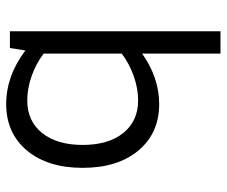

<svg xmlns="http://www.w3.org/2000/svg" viewBox="-76 -446 732 620"><g transform="rotate(-90 290.0 -136.0)"><path d="M427 210V-43Q349 12 264 12Q170 12 114 -55Q58 -122 58 -235Q58 -348 114 -415Q170 -482 264 -482Q355 -482 437 -420L445 -470H499V210ZM276 -56Q314 -56 354 -70Q394 -84 427 -109V-361Q394 -386 354 -400Q314 -414 276 -414Q209 -414 170.5 -366Q132 -318 132 -235Q132 -152 170.5 -104Q209 -56 276 -56Z"/></g></svg>

Font: Sometype Mono
Style: Regular
Weight: 400
Monospace: yes
Designer: Ryoichi Tsunekawa
Foundry: Dharma Type
Version: Version 1.000; ttfautohint (v1.8.3)